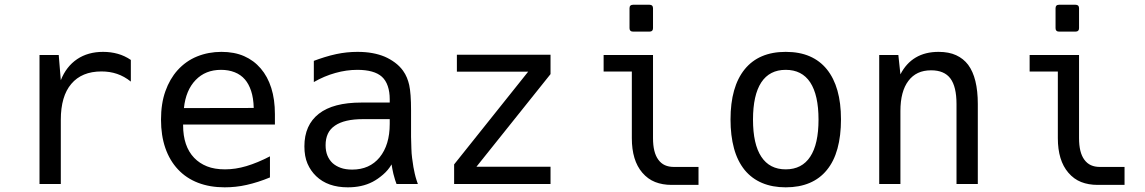

<svg xmlns="http://www.w3.org/2000/svg" viewBox="-20 -780 4856 814"><path d="M147.5 -546.9H229L237.8 -439.9Q260.7 -498 307.1 -529.3Q353 -560.1 417 -560.1Q450.2 -560.1 479.5 -551.8Q493.7 -547.9 507.8 -541.3Q522 -534.7 534.7 -525.9V-434.1Q506.8 -456.5 476.1 -466.8Q445.8 -477.1 410.2 -477.1Q326.7 -477.1 282.2 -424.3Q237.8 -372.1 237.8 -272V0H147.5Z M932.6 14.2Q869.6 14.2 819.6 -5.1Q769.5 -24.4 734.4 -62Q699.2 -99.6 680.9 -152.6Q662.6 -205.6 662.6 -272.5Q662.6 -341.3 681.2 -393.3Q699.7 -445.3 732.4 -481.9Q768.1 -521.5 815.9 -540.8Q863.8 -560.1 918.9 -560.1Q973.6 -560.1 1014.9 -542Q1056.2 -523.9 1085.4 -489.7Q1114.7 -455.6 1130.1 -407Q1145.5 -358.4 1145.5 -295.9V-252H756.3V-249Q756.3 -159.7 803.2 -110.8Q825.7 -87.4 857.7 -74.7Q889.6 -62 934.1 -62Q978.5 -62 1024.4 -75.7Q1071.8 -89.8 1124.5 -117.2V-27.8Q1098.6 -17.1 1074.2 -9.3Q1049.8 -1.5 1025.9 3.9Q1002.4 9.3 979 11.7Q955.6 14.2 932.6 14.2ZM1055.7 -322.3Q1054.7 -364.3 1044.7 -394.3Q1034.7 -424.3 1018.6 -442.9Q1001 -463.4 975.1 -473.6Q949.2 -483.9 917 -483.9Q851.1 -483.9 809.6 -440.9Q767.6 -397.5 759.8 -321.8Z M1454.6 14.2Q1369.6 14.2 1320.3 -33.2Q1296.9 -55.7 1283.7 -86.2Q1270.5 -116.7 1270.5 -159.7Q1270.5 -250 1332 -297.9Q1392.6 -345.2 1511.7 -345.2H1632.3V-359.4Q1632.3 -390.6 1624 -415Q1615.7 -439.5 1599.1 -454.6Q1583 -469.2 1556.6 -476.6Q1530.3 -483.9 1495.1 -483.9Q1448.7 -483.9 1401.9 -470.7Q1354.5 -457.5 1310.5 -432.1V-522Q1331.1 -529.8 1356 -537.6Q1380.9 -545.4 1406.2 -550.8Q1450.7 -560.1 1495.6 -560.1Q1530.3 -560.1 1558.6 -554.9Q1586.9 -549.8 1611.3 -539.6Q1633.8 -529.8 1654.1 -514.9Q1674.3 -500 1688.5 -480.5Q1698.7 -466.3 1705.1 -450.7Q1711.4 -435.1 1714.8 -419.9Q1722.7 -384.3 1722.7 -312V-200.2Q1723.6 -171.9 1724.1 -150.4Q1724.6 -128.9 1727.1 -110.4Q1729.5 -89.8 1732.7 -71.8Q1735.8 -53.7 1738.3 -44.4Q1741.7 -29.3 1746.1 -15.9Q1750.5 -2.4 1751.5 0H1661.1Q1658.7 -5.9 1655 -17.3Q1651.4 -28.8 1647.9 -42.5Q1645.5 -53.2 1643.3 -64.2Q1641.1 -75.2 1640.1 -83Q1626 -58.6 1603.8 -39.6Q1581.5 -20.5 1560.1 -9.3Q1536.6 2.9 1510.5 8.5Q1484.4 14.2 1454.6 14.2ZM1473.1 -61Q1546.9 -61 1589.4 -112.8Q1632.3 -165.5 1632.3 -254.9V-274.9H1518.6Q1440.4 -274.9 1400.4 -247.6Q1379.4 -233.4 1369.9 -212.6Q1360.4 -191.9 1360.4 -164.6Q1360.4 -139.2 1368.2 -120.4Q1376 -101.6 1390.1 -88.4Q1404.3 -75.7 1424.6 -68.4Q1444.8 -61 1473.1 -61Z M1905.3 -83 2219.2 -476.1H1917V-547.9H2314V-465.8L2000 -73.2H2314V0H1905.3Z M2663.6 -646Q2648.9 -646 2648.9 -660.6V-745.1Q2648.9 -759.8 2663.6 -759.8H2733.9Q2748.5 -759.8 2748.5 -745.1V-660.6Q2748.5 -646 2733.9 -646ZM2827.6 3.9Q2788.6 3.9 2757.6 -8.3Q2726.6 -20.5 2703.1 -47.9Q2658.7 -99.6 2658.7 -194.3V-476.6H2539.1V-546.9H2748.5V-194.3Q2748.5 -133.3 2771 -103Q2782.7 -86.9 2799.1 -79.6Q2815.4 -72.3 2836.4 -72.3H2941.4V3.9Z M3311 14.2Q3254.9 14.2 3211.2 -4.2Q3167.5 -22.5 3137.2 -59.1Q3106.4 -97.2 3091.8 -151.1Q3077.1 -205.1 3077.1 -273.4Q3077.1 -412.1 3137.2 -486.3Q3197.3 -560.1 3311 -560.1Q3369.6 -560.1 3412.8 -541.3Q3456.1 -522.5 3485.4 -486.3Q3545.4 -412.1 3545.4 -273.9Q3545.4 -204.1 3530.5 -149.9Q3515.6 -95.7 3485.4 -59.1Q3456.1 -22.9 3412.4 -4.4Q3368.7 14.2 3311 14.2ZM3311 -62Q3379.9 -62 3415 -115.7Q3450.2 -168.9 3450.2 -272.9Q3450.2 -377 3415 -430.7Q3379.9 -483.9 3311 -483.9Q3242.7 -483.9 3207.5 -430.7Q3172.4 -377 3172.4 -272.9Q3172.4 -168.9 3207.5 -115.7Q3242.7 -62 3311 -62Z M3707.5 -546.9H3788.6L3797.4 -464.8Q3821.8 -512.2 3862.3 -536.1Q3902.8 -560.1 3959 -560.1Q4002.9 -560.1 4033.7 -545.9Q4064.5 -531.7 4084.5 -505.4Q4125.5 -450.2 4125.5 -338.9V0H4035.2V-338.9Q4035.2 -412.6 4009.3 -447.3Q3983.4 -481.9 3927.7 -481.9Q3895.5 -481.9 3871.8 -470.7Q3848.1 -459.5 3831.5 -437.5Q3797.4 -393.1 3797.4 -309.1V0H3707.5Z M4469.7 -646Q4455.1 -646 4455.1 -660.6V-745.1Q4455.1 -759.8 4469.7 -759.8H4540Q4554.7 -759.8 4554.7 -745.1V-660.6Q4554.7 -646 4540 -646ZM4633.8 3.9Q4594.7 3.9 4563.7 -8.3Q4532.7 -20.5 4509.3 -47.9Q4464.8 -99.6 4464.8 -194.3V-476.6H4345.2V-546.9H4554.7V-194.3Q4554.7 -133.3 4577.1 -103Q4588.9 -86.9 4605.2 -79.6Q4621.6 -72.3 4642.6 -72.3H4747.6V3.9Z"/></svg>

Font: Hack
Style: Regular
Weight: 400
Monospace: yes
Designer: Christopher Simpkins
Foundry: Christopher Simpkins
Version: Version 2.019; ttfautohint (v1.4.1) -l 4 -r 80 -G 350 -x 0 -